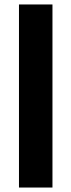

<svg xmlns="http://www.w3.org/2000/svg" viewBox="-20 -740 320 860"><path d="M65 100V-720H215V100Z"/></svg>

Font: DM Sans 24pt Black
Style: Regular
Weight: 900
Designer: Colophon Foundry, Jonny Pinhorn
Foundry: Colophon Foundry
Version: Version 4.004;gftools[0.9.30]